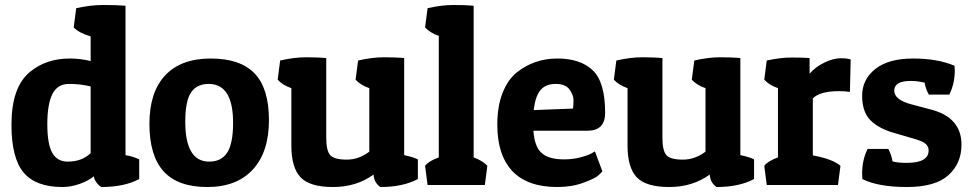

<svg xmlns="http://www.w3.org/2000/svg" viewBox="-20 -743 3902 771"><path d="M286 -710Q343 -723 395 -723Q447 -723 484 -720V-120Q514 -115 539 -103V-24Q479 8 387 8Q377 3 367.5 -10Q358 -23 357 -35Q335 -17 300 -4.5Q265 8 231 8Q123 8 74.5 -50.5Q26 -109 26 -242Q26 -393 100 -454Q165 -508 260 -508Q302 -508 344 -498V-597Q298 -610 276 -633ZM252 -94Q309 -94 344 -128V-396Q303 -406 257 -406Q211 -406 190.5 -365.5Q170 -325 170 -244.5Q170 -164 190 -129Q210 -94 252 -94Z M812.5 8Q694 8 637 -55Q580 -118 580 -245.5Q580 -373 643.5 -440.5Q707 -508 826 -508Q945 -508 1002.5 -448Q1060 -388 1060 -260.5Q1060 -133 995.5 -62.5Q931 8 812.5 8ZM724 -254Q724 -94 820 -94Q869 -94 892.5 -130.5Q916 -167 916 -250Q916 -406 818 -406Q770 -406 747 -371.5Q724 -337 724 -254Z M1480 -42Q1411 8 1317.5 8Q1224 8 1187 -31Q1150 -70 1150 -158V-389Q1115 -401 1095 -423L1105 -500Q1161 -513 1209 -513Q1257 -513 1290 -510V-191Q1290 -137 1306.5 -119.5Q1323 -102 1372 -102Q1421 -102 1463 -134V-389Q1428 -401 1408 -423L1418 -500Q1474 -513 1522 -513Q1570 -513 1603 -510V-120Q1638 -113 1658 -103V-24Q1598 8 1507 8Q1482 -10 1480 -42Z M1697 -710Q1753 -723 1801 -723Q1849 -723 1882 -720V-111Q1921 -96 1937 -77L1927 0H1697L1687 -77Q1701 -96 1742 -111V-599Q1707 -611 1687 -633Z M2218 8Q2098 8 2037.5 -56Q1977 -120 1977 -242Q1977 -316 1998 -369.5Q2019 -423 2055 -452Q2125 -508 2218 -508Q2311 -508 2360.5 -460.5Q2410 -413 2410 -290Q2410 -218 2339 -218H2122Q2126 -155 2154.5 -129Q2183 -103 2245 -103Q2279 -103 2310 -111Q2341 -119 2355 -127L2369 -135L2399 -55Q2393 -48 2381.5 -37.5Q2370 -27 2323.5 -9.5Q2277 8 2218 8ZM2281 -307Q2283 -321 2283 -341Q2283 -361 2267 -383.5Q2251 -406 2211.5 -406Q2172 -406 2151 -382Q2130 -358 2123 -301Z M2830 -42Q2761 8 2667.5 8Q2574 8 2537 -31Q2500 -70 2500 -158V-389Q2465 -401 2445 -423L2455 -500Q2511 -513 2559 -513Q2607 -513 2640 -510V-191Q2640 -137 2656.5 -119.5Q2673 -102 2722 -102Q2771 -102 2813 -134V-389Q2778 -401 2758 -423L2768 -500Q2824 -513 2872 -513Q2920 -513 2953 -510V-120Q2988 -113 3008 -103V-24Q2948 8 2857 8Q2832 -10 2830 -42Z M3349 -377Q3273 -377 3244 -348V-119Q3325 -104 3355 -77L3345 0H3059L3049 -77Q3063 -96 3104 -111V-389Q3069 -401 3049 -423L3059 -500Q3114 -512 3158 -512Q3202 -512 3231 -510V-447Q3254 -474 3290 -491.5Q3326 -509 3355.5 -509Q3385 -509 3396 -504L3393 -374Q3373 -377 3349 -377Z M3637 -418Q3571 -418 3571 -379Q3571 -342 3640 -324L3719 -303Q3841 -271 3841 -162Q3841 -87 3788.5 -39.5Q3736 8 3621.5 8Q3507 8 3443 -24Q3442 -35 3442 -46Q3442 -101 3464 -145H3547Q3560 -121 3564 -95Q3584 -89 3621 -89Q3709 -89 3709 -139Q3709 -155 3697 -165.5Q3685 -176 3650 -186L3571 -209Q3510 -226 3476 -259.5Q3442 -293 3442 -358.5Q3442 -424 3495 -466Q3548 -508 3646.5 -508Q3745 -508 3813 -479Q3814 -469 3814 -459Q3814 -407 3792 -363H3710Q3697 -386 3693 -411Q3665 -418 3637 -418Z"/></svg>

Font: Patua One
Style: Regular
Weight: 400
Designer: luciano Vergara
Foundry: Luciano Vergara
Version: Version 1.002